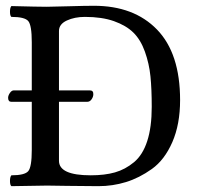

<svg xmlns="http://www.w3.org/2000/svg" viewBox="-20 -636 680 658"><path d="M182.1 -85Q182.1 -35.2 291 -35.2Q338.9 -35.2 374 -45.2Q409.2 -55.2 439.2 -80.1Q469.2 -105 484.6 -152.6Q500 -200.2 500 -270Q500 -331.1 495.6 -374.5Q491.2 -418 476.6 -459Q461.9 -500 437 -524.4Q412.1 -548.8 370.6 -563.5Q329.1 -578.1 271 -578.1Q235.8 -578.1 209 -565.7Q182.1 -553.2 182.1 -529.8V-326.2H288.1Q300.3 -326.2 299.8 -313Q299.8 -304.2 293.9 -295.7Q288.1 -287.1 278.8 -287.1H182.1ZM140.1 -612.8Q156.2 -612.8 214.1 -614.5Q272 -616.2 301.8 -616.2Q439 -616.2 518.1 -534.7Q597.2 -453.1 597.2 -293Q597.2 -210 570.6 -148.9Q543.9 -87.9 500.5 -56.9Q457 -25.9 411.6 -12Q366.2 2 317.1 2Q268.1 2 210 1Q151.9 0 141.1 0Q111.3 0 19 2Q14.2 -2 14.2 -15.9Q14.2 -29.8 19 -35.2Q64.9 -35.2 76.9 -49.6Q88.9 -64 88.9 -122.1V-287.1H19Q7.8 -287.1 7.8 -300.8Q7.8 -308.6 13.9 -317.4Q20 -326.2 26.9 -326.2H88.9V-491.2Q88.9 -549.3 76.9 -563.7Q64.9 -578.1 19 -578.1Q14.2 -582 14.2 -595.9Q14.2 -609.9 19 -615.2Q111.3 -612.8 140.1 -612.8Z"/></svg>

Font: Linux Libertine Mono
Style: Mono
Weight: 400
Designer: Philipp H. Poll
Foundry: Philipp H. Poll
Version: Version 5.1.7 ; ttfautohint (v0.9)